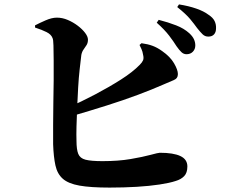

<svg xmlns="http://www.w3.org/2000/svg" viewBox="-20 -828 1040 871"><path d="M826 -582Q813 -582 803 -591.5Q793 -601 781 -618Q768 -639 747.5 -666Q727 -693 691 -725L700 -738Q743 -727 779 -713Q815 -699 839 -677Q854 -663 860 -649.5Q866 -636 866 -622Q866 -605 855 -593.5Q844 -582 826 -582ZM477 23Q391 23 340.5 14Q290 5 265 -17Q240 -39 231.5 -77.5Q223 -116 221 -174Q221 -213 221 -261.5Q221 -310 222 -362Q223 -414 223.5 -463Q224 -512 223.5 -553Q223 -594 222.5 -621.5Q222 -649 218 -656Q212 -672 191 -682.5Q170 -693 139 -703V-713Q158 -723 186.5 -735.5Q215 -748 238 -748Q263 -748 287.5 -737.5Q312 -727 332.5 -711.5Q353 -696 366 -679Q379 -662 379 -648Q379 -634 373 -624Q367 -614 359.5 -604Q352 -594 349 -579Q346 -554 341.5 -514.5Q337 -475 334.5 -430Q332 -385 330 -339Q328 -293 327 -254Q326 -215 327 -189Q327 -150 335 -130Q343 -110 368 -103.5Q393 -97 445 -97Q517 -97 572.5 -106.5Q628 -116 663 -125.5Q698 -135 705 -135Q767 -135 798.5 -120Q830 -105 830 -73Q830 -44 815.5 -29Q801 -14 777 -7Q750 2 704 9Q658 16 600 19.5Q542 23 477 23ZM284 -338Q348 -366 411.5 -399.5Q475 -433 528.5 -467Q582 -501 614 -534Q625 -545 629 -554.5Q633 -564 629 -580Q627 -594 621.5 -606Q616 -618 613 -624L622 -632Q651 -628 672.5 -620Q694 -612 716 -596Q752 -571 769.5 -541Q787 -511 787 -492Q787 -472 768 -464.5Q749 -457 720 -444Q670 -422 606 -398Q542 -374 464.5 -349.5Q387 -325 298 -299ZM925 -662Q910 -662 899.5 -672Q889 -682 874 -701Q862 -718 843 -741Q824 -764 784 -796L792 -808Q836 -801 870.5 -789Q905 -777 926 -761Q946 -748 953.5 -732.5Q961 -717 960 -699Q960 -682 951 -672Q942 -662 925 -662Z"/></svg>

Font: Noto Serif JP ExtraBold
Style: Regular
Weight: 800
Designer: Ryoko NISHIZUKA 西塚涼子 (kana & ideographs); Frank Grießhammer (Latin, Greek & Cyrillic); Wenlong ZHANG 张文龙 (bopomofo); San
Foundry: Adobe
Version: Version 2.003-H1;hotconv 1.1.1;makeotfexe 2.6.0